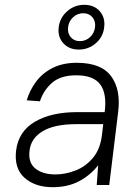

<svg xmlns="http://www.w3.org/2000/svg" viewBox="-20 -768 580 798"><path d="M224 -655Q229 -695 259.5 -721.5Q290 -748 330 -748Q371 -748 394.5 -721.5Q418 -695 413 -655Q409 -615 378.5 -588.5Q348 -562 307 -562Q267 -562 243 -588.5Q219 -615 224 -655ZM375 -655Q378 -680 364 -696.5Q350 -713 326 -713Q302 -713 284 -696.5Q266 -680 263 -655Q260 -630 274 -613.5Q288 -597 312 -597Q336 -597 354 -613.5Q372 -630 375 -655ZM199 10Q126 10 82 -29Q38 -68 47 -143Q57 -222 125 -262Q193 -302 301 -302H415Q425 -378 397 -416.5Q369 -455 297 -455Q232 -455 196.5 -424Q161 -393 146 -347L91 -351Q103 -392 129.5 -428Q156 -464 198.5 -485.5Q241 -507 299 -507Q401 -507 442 -451Q483 -395 471 -302L434 1H382L388 -81Q356 -40 309 -15Q262 10 199 10ZM210 -43Q251 -43 293 -59Q335 -75 366 -111.5Q397 -148 404 -209L409 -252H297Q207 -252 158 -223Q109 -194 103 -143Q96 -93 126.5 -68Q157 -43 210 -43Z"/></svg>

Font: Haskoy Light
Style: Italic
Weight: 300
Designer: Ertekin Erdin
Foundry: Ertekin Erdin
Version: Version 2.000; ttfautohint (v1.8.4.7-5d5b)